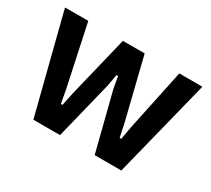

<svg xmlns="http://www.w3.org/2000/svg" viewBox="-109 -729 1009 917"><g transform="rotate(30 395.0 -270.0)"><path d="M17 -535V-540H144L216 -203L229 -131H238L253 -203L335 -540H455L538 -203L553 -131H562L575 -203L646 -540H772V-535L638 0H491L410 -320L399 -383H390L379 -320L300 0H153Z"/></g></svg>

Font: Encode Sans Narrow
Style: SemiBold
Weight: 600
Designer: Pablo Impallari, Andres Torresi
Foundry: Pablo Impallari, Andres Torresi
Version: Version 1.000; ttfautohint (v1.00) -l 8 -r 50 -G 200 -x 14 -